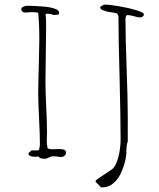

<svg xmlns="http://www.w3.org/2000/svg" viewBox="-20 -684 685 827"><path d="M392.1 98.1 392.6 100.1 415.5 123H422.4Q446.3 123 467 106.4Q487.8 89.8 500 63.5Q511.7 38.6 518.1 13.4Q524.4 -11.7 524.4 -32.2Q524.4 -61 530.3 -74.2V-184.1Q530.3 -259.3 525.4 -391.1Q520.5 -522.9 520.5 -599.1Q520.5 -619.1 529.3 -619.1Q540 -619.1 556.6 -614.3Q574.2 -608.9 583.5 -608.9Q589.8 -608.9 594.7 -612.5Q599.6 -616.2 599.6 -622.1Q599.6 -630.4 567.1 -640.1Q534.7 -649.9 493.4 -657Q452.1 -664.1 432.6 -664.1Q427.7 -664.1 419.7 -659.9Q411.6 -655.8 411.6 -651.9Q411.6 -644 426.3 -638.7Q441.9 -632.8 460.4 -630.9Q480.5 -627.9 484.4 -626L490.2 -615.2Q490.2 -518.6 495.1 -349.6Q499.5 -172.4 499.5 -84Q499.5 -48.3 491 -12.2Q482.4 23.9 467.3 41Q464.4 44.4 444.3 57.6L421.9 72.3L408.2 81.5Q391.6 92.3 391.6 96.2ZM173.8 0Q180.2 0 190.9 -5.9Q202.6 -11.2 209.5 -11.2Q215.3 -11.2 226.1 -9.8Q235.8 -7.8 242.7 -7.8Q252 -7.8 258.3 -13.4Q264.6 -19 264.6 -27.8Q264.6 -42 234.9 -42Q226.6 -42 220.2 -41.5Q213.9 -41 205.6 -41Q183.6 -41 183.6 -50.8L184.6 -53.2Q181.6 -57.6 181.6 -81.1Q181.6 -91.8 182.1 -99.1L182.6 -111.8Q182.6 -153.3 179.2 -221.7Q175.8 -289.6 175.8 -331.1Q175.8 -370.6 177.2 -450.2Q178.7 -529.3 178.7 -568.8Q178.7 -613.3 175.8 -622.1L180.7 -625Q201.7 -625 209.5 -619.1L232.4 -621.1Q234.9 -627 234.9 -628.9Q234.9 -639.6 217.3 -646Q197.3 -653.3 171.4 -655.3Q128.4 -659.2 95.7 -659.2Q89.4 -659.2 80.6 -655Q71.8 -650.9 71.8 -647Q71.8 -629.9 90.8 -629.9L103 -630.9L114.7 -631.8Q135.3 -631.8 144.5 -628.9Q149.4 -583.5 149.4 -513.2Q149.4 -483.4 147 -397Q144.5 -310.1 144.5 -279.8Q144.5 -247.6 148.4 -170.4Q151.9 -102.5 151.9 -61Q151.9 -57.6 150.4 -49.3Q148.4 -42 148.4 -40L144.5 -36.1H115.7L109.9 -30.8Q105.5 -27.8 104 -25.4Q102.5 -22.9 102.5 -19Q108.4 -8.8 129.9 -8.8Q134.3 -8.8 138.2 -9.3Q141.6 -9.8 146.5 -9.8Q150.4 0 173.8 0Z"/></svg>

Font: Amatica SC
Style: Regular
Weight: 400
Designer: Vernon Adams, Ben Nathan
Foundry: newtypography
Version: Version 2.001